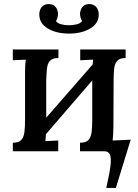

<svg xmlns="http://www.w3.org/2000/svg" viewBox="-20 -743 677 943"><path d="M502 180Q519 106 523 67.5Q527 29 519 14.5Q511 0 493 0L516 -52L622 -57L549 180ZM267 -458Q237 -458 225 -444Q213 -430 210.5 -405Q208 -380 207 -347V-124Q207 -106 206 -87.5Q205 -69 203 -50Q219 -51 235.5 -51.5Q252 -52 266 -53V0H43V-42Q73 -42 85 -56Q97 -70 100 -95Q103 -120 103 -153V-376Q103 -394 103.5 -413Q104 -432 107 -450Q91 -449 74 -448.5Q57 -448 43 -447V-500H267ZM447 -440 484 -407 184 -59 145 -94ZM597 -458Q568 -458 555.5 -444Q543 -430 540.5 -405Q538 -380 538 -347L537 -124Q537 -106 536 -87.5Q535 -69 533 -50Q549 -51 566 -51.5Q583 -52 597 -53V0H373V-42Q403 -42 415 -56Q427 -70 430 -95Q433 -120 433 -153V-376Q433 -394 434 -413Q435 -432 437 -450Q421 -449 404.5 -448.5Q388 -448 374 -447V-500H597ZM319 -578Q257 -578 215 -603Q173 -628 173 -672Q173 -693 184 -707.5Q195 -722 217 -723Q237 -723 247 -714.5Q257 -706 261 -695Q265 -684 265 -676Q265 -667 262.5 -657.5Q260 -648 255 -639Q263 -628 281.5 -623.5Q300 -619 319 -619Q338 -619 356.5 -623.5Q375 -628 383 -639Q378 -648 375.5 -657.5Q373 -667 373 -676Q373 -684 377 -695Q381 -706 391 -714.5Q401 -723 420 -723Q442 -722 453.5 -707.5Q465 -693 465 -672Q465 -628 423 -603Q381 -578 319 -578Z"/></svg>

Font: Lora Medium
Style: Regular
Weight: 500
Designer: Olga Karpushina, Alexei Vanyashin (Cyrillic)
Foundry: Cyreal
Version: Version 3.004